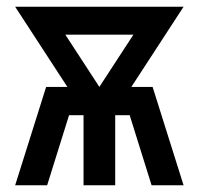

<svg xmlns="http://www.w3.org/2000/svg" viewBox="-20 -550 590 570"><path d="M25 0 117 -292H180L25 -530H525L370 -292H433L525 0H430L365 -208H322V0H228V-208H185L120 0ZM275 -292 376 -447H174Z"/></svg>

Font: Lode Dark Term
Style: Bold
Weight: 700
Monospace: yes
Designer: Belleve Invis
Foundry: Belleve Invis
Version: Version 29.2.0